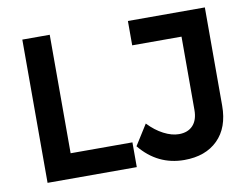

<svg xmlns="http://www.w3.org/2000/svg" viewBox="-76 -809 1203 924"><g transform="rotate(-10 525.0 -347.0)"><path d="M86 -700H220V-121H522V0H86ZM754 6Q624 6 538 -99L601 -199Q636 -162 675.5 -141.5Q715 -121 750 -121Q794 -121 818.5 -147.5Q843 -174 843 -223V-581H602V-700H978V-220Q978 -113 918 -53.5Q858 6 754 6Z"/></g></svg>

Font: Montserrat arm2 Medium
Style: Regular
Weight: 500
Designer: Julieta Ulanovsky
Foundry: Julieta Ulanovsky
Version: Version 6.000